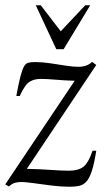

<svg xmlns="http://www.w3.org/2000/svg" viewBox="-20 -698 424 730"><path d="M14 11 0 3 264 -391Q225 -392 191.5 -395Q158 -398 134 -398Q111 -398 93 -387.5Q75 -377 55 -333H42Q51 -382 58 -408.5Q65 -435 72 -446.5Q79 -458 89.5 -460Q100 -462 115 -462Q140 -462 170.5 -457.5Q201 -453 229.5 -448.5Q258 -444 277 -444Q312 -444 330 -463L346 -451L82 -56Q131 -55 173 -52Q215 -49 242 -49Q277 -49 296.5 -63.5Q316 -78 332 -125H346Q338 -74 328.5 -46Q319 -18 307 -6Q295 6 279.5 9Q264 12 243 12Q213 12 176.5 7.5Q140 3 108.5 -1.5Q77 -6 61 -6Q48 -6 37 -3Q26 0 14 11ZM194 -511 116 -678H135L211 -579L304 -678H323L222 -511Z"/></svg>

Font: Ancizar Serif Light
Style: Italic
Weight: 300
Italic angle: -4°
Designer: Cesar Puertas, Viviana Monsalve, Julian Moncada, Julian Prieto, Jose Castro, Felipe Aragon, Mariel Hernandez, Sara Alarc
Version: Version 8.100